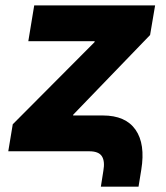

<svg xmlns="http://www.w3.org/2000/svg" viewBox="-20 -561 614 712"><path d="M354 131.3 363.3 72.3Q369.6 37.1 357.9 18.6Q346.2 0 311 0H10.7L27.3 -100.1L330.6 -404.8L331.1 -408.2H85L106.9 -541H555.2L536.6 -431.2L251.5 -135.7L251 -132.8H361.3Q445.8 -132.8 482.7 -79.8Q519.5 -26.9 503.9 68.4L493.7 131.3Z"/></svg>

Font: Inter 17pt ExtraBold
Style: Italic
Weight: 800
Italic angle: -9.3988°
Version: Version 4.001;git-66647c0bb